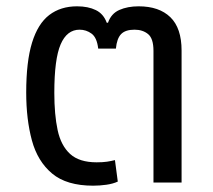

<svg xmlns="http://www.w3.org/2000/svg" viewBox="-20 -578 676 608"><path d="M275 10Q191 10 145 -28.5Q99 -67 81 -133.5Q63 -200 63 -285Q63 -383 81.5 -443Q100 -503 136 -530.5Q172 -558 224 -558Q259 -558 283.5 -546Q308 -534 318 -506H322Q332 -535 358 -546.5Q384 -558 419 -558Q484 -558 519.5 -523.5Q555 -489 555 -418V0H466V-417Q466 -456 449 -470Q432 -484 406 -484Q377 -484 363.5 -470Q350 -456 347 -424H291Q287 -459 270 -471.5Q253 -484 232 -484Q192 -484 172 -437.5Q152 -391 152 -284Q152 -215 162.5 -166Q173 -117 202 -90.5Q231 -64 286 -64Q306 -64 319 -66Q332 -68 344 -71L353 -3Q338 4 317 7Q296 10 275 10Z"/></svg>

Font: Farlight84_Sys_V01
Style: Regular
Weight: 400
Designer: Ryoko NISHIZUKA  (kana, bopomofo & ideographs); Paul D. Hunt (Latin, Greek & Cyrillic); Sandoll Communications , Soo-you
Foundry: Adobe
Version: Version 2.004;October 29, 2024;FontCreator 14.0.0.2814 64-bi